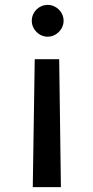

<svg xmlns="http://www.w3.org/2000/svg" viewBox="-20 -561 381 785"><path d="M114 204H229L222 -319H122ZM110 -476C110 -441 139 -411 175 -411C210 -411 240 -441 240 -476C240 -512 210 -541 175 -541C139 -541 110 -512 110 -476Z"/></svg>

Font: Mluvka SemiBold
Style: Regular
Weight: 600
Designer: Modified by Jiří Krblich, Original typeface by Gumpita Rahayu
Foundry: Gumpita Rahayu & Jiří Krblich
Version: Version 2.000;Glyphs 3.1.1 (3134)